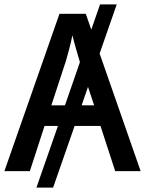

<svg xmlns="http://www.w3.org/2000/svg" viewBox="-20 -780 694 875"><path d="M434 -536 512 -760H436L396 -645L371 -717H251L0 0H116L183 -206H244L146 75H222L320 -206H438L505 0H621ZM214 -300 280 -501C288 -529 301 -574 310 -619C318 -585 336 -525 343 -501L344 -496L276 -300ZM352 -300 381 -384 409 -300Z"/></svg>

Font: Noto Sans Thai Medium
Style: Regular
Weight: 500
Designer: Monotype Design Team
Foundry: Monotype Imaging Inc.
Version: Version 1.901